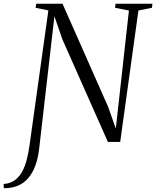

<svg xmlns="http://www.w3.org/2000/svg" viewBox="-106 -763 840 1032"><path d="M-85.5 248.5 -86.5 226Q-51 223.5 -27 206Q-3 188.5 12.8 160Q28.5 131.5 37.5 96.2Q46.5 61 52 23L154 -707L85.5 -721L88.5 -743H230L475.5 -188L516.5 -72L587 -706.5L512.5 -721L515 -743H713.5L710.5 -721L638 -706.5L540 0H474L229.5 -551L186.5 -675.5L105 32Q99 86.5 83.8 127.5Q68.5 168.5 44.5 195.8Q20.5 223 -12 236Q-44.5 249 -85.5 248.5Z"/></svg>

Font: Merriweather 120pt Light
Style: Italic
Weight: 300
Italic angle: -7.8°
Version: Version 2.101